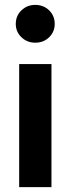

<svg xmlns="http://www.w3.org/2000/svg" viewBox="-20 -765 289 785"><path d="M190.4 0H58.4V-503H190.4ZM124.1 -590.4Q91.1 -590.4 67.8 -612.6Q44.5 -634.9 44.5 -667Q44.5 -700.6 67.8 -722.8Q91.1 -745 123.9 -745Q158.1 -745 180.9 -722.7Q203.7 -700.4 203.7 -667.2Q203.7 -634.9 180.9 -612.6Q158 -590.4 124.1 -590.4Z"/></svg>

Font: Wix Madefor Display
Style: Regular
Weight: 400
Designer: Dalton Maag Ltd
Foundry: Dalton Maag Ltd
Version: Version 3.100